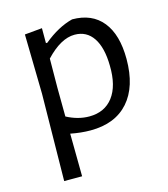

<svg xmlns="http://www.w3.org/2000/svg" viewBox="-100 -542 708 807"><g transform="rotate(-15 254.5 -139.0)"><path d="M156 -460V-395H162Q225 -447 288 -463Q374 -463 420 -406Q466 -349 466 -243Q466 -123 408 -57.5Q350 8 243 8Q201 8 156 -1L158 185H80L85 -194L80 -453ZM154 -201 155 -76Q204 -50 253 -50Q320 -50 356.5 -98Q393 -146 391 -234Q390 -313 361.5 -355.5Q333 -398 281 -398Q221 -398 155 -328Z"/></g></svg>

Font: Alegreya Sans SC
Style: Regular
Weight: 400
Designer: Juan Pablo del Peral
Foundry: Huerta Tipografica
Version: Version 2.007